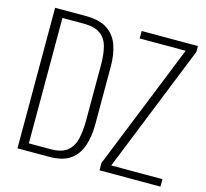

<svg xmlns="http://www.w3.org/2000/svg" viewBox="-114 -939 1145 1069"><g transform="rotate(15 459.0 -405.0)"><path d="M75 0V-810H252Q333 -810 378 -779Q423 -748 441 -695Q459 -642 459 -577V-241Q459 -172 441 -117.5Q423 -63 379.5 -31.5Q336 0 257 0ZM129 -43H254Q320 -43 352 -71Q384 -99 394 -145.5Q404 -192 404 -247V-573Q404 -632 392 -675.5Q380 -719 347 -742.5Q314 -766 252 -766H129ZM548 0V-43L839 -767H574V-810H898V-776L604 -43H899V0Z"/></g></svg>

Font: Oswald ExtraLight
Style: Regular
Weight: 250
Designer: Vernon Adams
Foundry: Vernon Adams
Version: Version 4.103;gftools[0.9.33.dev8+g029e19f]